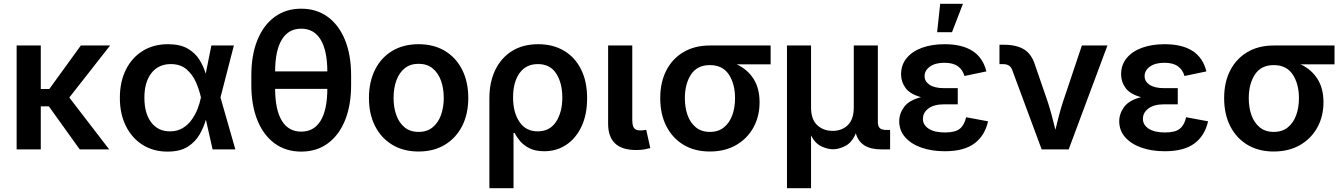

<svg xmlns="http://www.w3.org/2000/svg" viewBox="-20 -785 7052 1009"><path d="M194.3 -545.9V-317.4H239.3L404.8 -545.9H558.6L344.2 -272.5L553.7 0H398.9L236.8 -226.1H194.3V0H67.4V-545.9Z M860.4 11.7Q785.6 11.7 729.2 -23.9Q672.9 -59.6 641.4 -123Q609.9 -186.5 609.9 -271Q609.9 -355.5 641.6 -418.9Q673.3 -482.4 730.2 -517.6Q787.1 -552.7 862.8 -552.7Q926.8 -552.7 966.6 -529.5Q1006.3 -506.3 1028.3 -470.7Q1050.3 -435.1 1061 -397.5L1090.8 -545.9H1209L1138.7 -272.9L1216.8 0H1097.2L1062 -156.2Q1051.3 -117.7 1029.3 -78.9Q1007.3 -40 967 -14.2Q926.8 11.7 860.4 11.7ZM1036.1 -272.9 1035.6 -274.4Q1027.3 -312.5 1009.8 -352.8Q992.2 -393.1 960.2 -420.7Q928.2 -448.2 877.4 -448.2Q813 -448.2 775.9 -401.1Q738.8 -354 738.8 -271.5Q738.8 -189 774.7 -141.8Q810.5 -94.7 873 -94.7Q911.1 -94.7 939.2 -111.3Q967.3 -127.9 986.8 -155Q1006.3 -182.1 1018.3 -212.9Q1030.3 -243.7 1035.6 -271.5Z M1563 11.7Q1482.4 11.7 1423.6 -31.2Q1364.7 -74.2 1332.8 -152.8Q1300.8 -231.4 1300.8 -338.9V-388.7Q1300.8 -496.1 1332.8 -574.7Q1364.7 -653.3 1423.6 -696.3Q1482.4 -739.3 1563 -739.3Q1643.6 -739.3 1702.4 -696.3Q1761.2 -653.3 1793.2 -574.7Q1825.2 -496.1 1825.2 -388.7V-338.9Q1825.2 -231.4 1793.2 -152.8Q1761.2 -74.2 1702.4 -31.2Q1643.6 11.7 1563 11.7ZM1425.8 -409.7H1700.2Q1699.7 -520 1664.8 -577.1Q1629.9 -634.3 1563 -634.3Q1496.1 -634.3 1461.2 -577.1Q1426.3 -520 1425.8 -409.7ZM1563 -93.3Q1629.9 -93.3 1664.8 -150.4Q1699.7 -207.5 1700.2 -317.9H1425.8Q1426.3 -207.5 1461.2 -150.4Q1496.1 -93.3 1563 -93.3Z M2179.7 11.2Q2100.1 11.2 2041.5 -24.2Q1982.9 -59.6 1950.9 -122.8Q1918.9 -186 1918.9 -270Q1918.9 -355 1950.9 -418.7Q1982.9 -482.4 2041.5 -517.6Q2100.1 -552.7 2179.7 -552.7Q2259.3 -552.7 2317.9 -517.6Q2376.5 -482.4 2408.7 -418.7Q2440.9 -355 2440.9 -270Q2440.9 -186 2408.7 -122.8Q2376.5 -59.6 2317.9 -24.2Q2259.3 11.2 2179.7 11.2ZM2179.7 -91.8Q2224.1 -91.8 2253.4 -115.7Q2282.7 -139.6 2297.4 -180.2Q2312 -220.7 2312 -270.5Q2312 -320.8 2297.4 -361.3Q2282.7 -401.9 2253.4 -425.8Q2224.1 -449.7 2179.7 -449.7Q2135.7 -449.7 2106.4 -425.8Q2077.1 -401.9 2062.7 -361.3Q2048.3 -320.8 2048.3 -270.5Q2048.3 -220.7 2062.7 -180.2Q2077.1 -139.6 2106.4 -115.7Q2135.7 -91.8 2179.7 -91.8Z M2551.8 204.1V-267.6Q2551.8 -353.5 2582.8 -417.5Q2613.8 -481.4 2671.1 -517.1Q2728.5 -552.7 2808.6 -552.7Q2885.7 -552.7 2943.6 -518.6Q3001.5 -484.4 3033.4 -420.9Q3065.4 -357.4 3065.4 -268.6Q3065.4 -182.6 3035.9 -120.1Q3006.3 -57.6 2955.6 -23.9Q2904.8 9.8 2840.3 9.8Q2793 9.8 2762 -6.1Q2731 -22 2712.4 -44.4Q2693.8 -66.9 2684.1 -86.4H2678.7V204.1ZM2805.7 -94.7Q2869.1 -94.7 2902.1 -145Q2935.1 -195.3 2935.1 -272.9Q2935.1 -348.6 2903.1 -398.4Q2871.1 -448.2 2806.6 -448.2Q2744.1 -448.2 2710.2 -400.6Q2676.3 -353 2676.3 -272.9Q2676.3 -193.8 2710 -144.3Q2743.7 -94.7 2805.7 -94.7Z M3324.7 3.4Q3248.5 3.4 3212.2 -31.5Q3175.8 -66.4 3175.8 -134.8V-545.9H3302.7V-155.8Q3302.7 -125.5 3311.8 -112.5Q3320.8 -99.6 3344.7 -99.6Q3357.4 -99.6 3364 -100.6Q3370.6 -101.6 3376 -103L3397.5 -6.8Q3385.7 -3.4 3366.7 0Q3347.7 3.4 3324.7 3.4Z M3710.4 11.2Q3630.9 11.2 3572.3 -23.9Q3513.7 -59.1 3481.7 -122.1Q3449.7 -185.1 3449.7 -269Q3449.7 -353 3481.7 -415Q3513.7 -477.1 3572.3 -511.5Q3630.9 -545.9 3710.4 -545.9H4029.8V-446.8H3851.6Q3907.7 -420.9 3939.7 -371.1Q3971.7 -321.3 3971.7 -247.6Q3971.7 -173.8 3939.7 -115.5Q3907.7 -57.1 3848.9 -22.9Q3790 11.2 3710.4 11.2ZM3710.4 -442.9Q3644 -442.9 3611.6 -393.6Q3579.1 -344.2 3579.1 -269Q3579.1 -219.2 3593.5 -179.2Q3607.9 -139.2 3637.2 -115.5Q3666.5 -91.8 3710.4 -91.8Q3754.9 -91.8 3784.2 -115.5Q3813.5 -139.2 3828.1 -179.2Q3842.8 -219.2 3842.8 -269Q3842.8 -344.2 3810.1 -393.6Q3777.3 -442.9 3710.4 -442.9Z M4115.7 204.1V-545.9H4242.2V-220.7Q4242.2 -157.2 4274.7 -127.2Q4307.1 -97.2 4355.5 -97.2Q4403.8 -97.2 4435.3 -127.4Q4466.8 -157.7 4466.8 -220.7V-545.9H4593.3V-144Q4593.3 -121.6 4603.5 -111.8Q4613.8 -102.1 4638.2 -102.1H4657.7V0H4610.4Q4501 0 4477.5 -84.5Q4457.5 -36.1 4422.9 -18.3Q4388.2 -0.5 4357.9 -0.5Q4329.1 -0.5 4296.1 -16.1Q4263.2 -31.7 4242.2 -73.2V204.1Z M4944.8 9.8Q4876 9.8 4822 -9.3Q4768.1 -28.3 4736.8 -63.7Q4705.6 -99.1 4705.6 -147.9Q4705.6 -188 4731.4 -223.1Q4757.3 -258.3 4820.3 -274.4Q4762.7 -290 4739 -322.5Q4715.3 -355 4715.3 -394Q4715.3 -444.3 4744.9 -480Q4774.4 -515.6 4825.9 -534.2Q4877.4 -552.7 4943.8 -552.7Q5128.9 -552.7 5163.6 -409.7L5048.3 -385.7Q5039.6 -418 5014.2 -436.5Q4988.8 -455.1 4942.9 -455.1Q4894.5 -455.1 4866.7 -434.8Q4838.9 -414.6 4838.9 -384.8Q4838.9 -356.9 4865.2 -339.4Q4891.6 -321.8 4940.9 -321.8H5013.2V-236.8H4940.9Q4888.7 -236.8 4859.4 -215.1Q4830.1 -193.4 4830.1 -160.2Q4830.1 -128.4 4860.4 -108.6Q4890.6 -88.9 4946.3 -88.9Q5000 -88.9 5024.2 -108.6Q5048.3 -128.4 5057.1 -168.9L5172.4 -147.5Q5155.8 -72.3 5100.8 -31.2Q5045.9 9.8 4944.8 9.8ZM4904.8 -615.7 4920.9 -765.1H5040.5L4982.9 -615.7Z M5454.1 0 5299.3 -417.5Q5288.1 -447.8 5253.4 -447.8H5232.4V-549.8H5255.9Q5322.3 -549.8 5361.6 -525.4Q5400.9 -501 5418.5 -445.8L5486.3 -249Q5498 -212.4 5507.8 -176Q5517.6 -139.6 5526.4 -103Q5535.2 -140.1 5544.7 -176.5Q5554.2 -212.9 5565.9 -249L5665.5 -545.9H5799.8L5596.2 0Z M6101.1 9.8Q6032.2 9.8 5978.3 -9.3Q5924.3 -28.3 5893.1 -63.7Q5861.8 -99.1 5861.8 -147.9Q5861.8 -188 5887.7 -223.1Q5913.6 -258.3 5976.6 -274.4Q5918.9 -290 5895.3 -322.5Q5871.6 -355 5871.6 -394Q5871.6 -444.3 5901.1 -480Q5930.7 -515.6 5982.2 -534.2Q6033.7 -552.7 6100.1 -552.7Q6285.2 -552.7 6319.8 -409.7L6204.6 -385.7Q6195.8 -418 6170.4 -436.5Q6145 -455.1 6099.1 -455.1Q6050.8 -455.1 6022.9 -434.8Q5995.1 -414.6 5995.1 -384.8Q5995.1 -356.9 6021.5 -339.4Q6047.9 -321.8 6097.2 -321.8H6169.4V-236.8H6097.2Q6044.9 -236.8 6015.6 -215.1Q5986.3 -193.4 5986.3 -160.2Q5986.3 -128.4 6016.6 -108.6Q6046.9 -88.9 6102.5 -88.9Q6156.2 -88.9 6180.4 -108.6Q6204.6 -128.4 6213.4 -168.9L6328.6 -147.5Q6312 -72.3 6257.1 -31.2Q6202.1 9.8 6101.1 9.8Z M6673.8 11.2Q6594.2 11.2 6535.6 -23.9Q6477.1 -59.1 6445.1 -122.1Q6413.1 -185.1 6413.1 -269Q6413.1 -353 6445.1 -415Q6477.1 -477.1 6535.6 -511.5Q6594.2 -545.9 6673.8 -545.9H6993.2V-446.8H6814.9Q6871.1 -420.9 6903.1 -371.1Q6935.1 -321.3 6935.1 -247.6Q6935.1 -173.8 6903.1 -115.5Q6871.1 -57.1 6812.3 -22.9Q6753.4 11.2 6673.8 11.2ZM6673.8 -442.9Q6607.4 -442.9 6575 -393.6Q6542.5 -344.2 6542.5 -269Q6542.5 -219.2 6556.9 -179.2Q6571.3 -139.2 6600.6 -115.5Q6629.9 -91.8 6673.8 -91.8Q6718.3 -91.8 6747.6 -115.5Q6776.9 -139.2 6791.5 -179.2Q6806.2 -219.2 6806.2 -269Q6806.2 -344.2 6773.4 -393.6Q6740.7 -442.9 6673.8 -442.9Z"/></svg>

Font: Inter-SemiBold
Style: Regular
Weight: 600
Designer: Rasmus Andersson
Foundry: rsms
Version: Version 4.000;git-a52131595